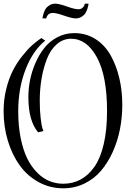

<svg xmlns="http://www.w3.org/2000/svg" viewBox="-25 -1000 745 1045"><path d="M129.4 -472.2Q129.4 -516.6 138.4 -563.2Q147.5 -609.9 167.5 -656.2Q187.5 -702.6 216.1 -738.8Q244.6 -774.9 287.1 -797.4Q329.6 -819.8 379.4 -819.8Q443.8 -819.8 494.6 -787.4Q545.4 -754.9 576.7 -699.7Q607.9 -644.5 624.3 -575.4Q640.6 -506.3 640.6 -429.2Q640.6 -361.8 627.9 -296.9Q615.2 -231.9 588.9 -173.6Q562.5 -115.2 525.1 -71Q487.8 -26.9 434.6 -1Q381.3 24.9 319.3 24.9Q246.6 24.9 184.8 -9Q123 -43 81.8 -100.6Q40.5 -158.2 17.6 -234.4Q-5.4 -310.5 -5.4 -395Q-5.4 -458 9 -515.9Q23.4 -573.7 44.9 -615.7Q66.4 -657.7 95.5 -694.3Q124.5 -731 149.4 -753.4Q174.3 -775.9 200.2 -793L221.2 -778.8Q153.3 -724.1 113.8 -621.1Q74.2 -518.1 74.2 -395Q74.2 -313.5 87.9 -246.8Q101.6 -180.2 124.5 -135Q147.5 -89.8 179 -58.8Q210.4 -27.8 245.6 -13.9Q280.8 0 319.3 0Q371.1 0 413.8 -22.9Q456.5 -45.9 489 -92.3Q521.5 -138.7 539.6 -215.8Q557.6 -293 557.6 -395Q557.6 -586.9 502.4 -688Q447.3 -789.1 362.3 -789.1Q317.4 -789.1 283.2 -758.5Q249 -728 229.7 -677.7Q210.4 -627.4 200.9 -570.3Q191.4 -513.2 191.4 -452.1Q191.4 -397.9 196.3 -356.7Q201.2 -315.4 206.1 -301.3L211.4 -287.1L182.6 -279.8Q129.4 -341.8 129.4 -472.2ZM226.6 -899.9H206.5Q206.5 -903.3 207.3 -908.7Q208 -914.1 212.4 -927.7Q216.8 -941.4 223.6 -952.1Q230.5 -962.9 244.4 -971.4Q258.3 -980 276.4 -980Q296.4 -980 338.9 -964.8Q381.3 -949.7 401.4 -949.7Q415 -949.7 423.8 -957.3Q432.6 -964.8 434.6 -972.7L436.5 -980H456.5Q456.5 -976.6 455.8 -971.2Q455.1 -965.8 450.7 -952.1Q446.3 -938.5 439.5 -927.7Q432.6 -917 418.7 -908.4Q404.8 -899.9 386.7 -899.9Q366.7 -899.9 324 -914.8Q281.2 -929.7 261.7 -929.7Q253.4 -929.7 246.6 -926.5Q239.7 -923.3 236.1 -919.2Q232.4 -915 230.2 -910.6Q228 -906.2 227.5 -903.3Z"/></svg>

Font: Rochester
Style: Regular
Weight: 400
Designer: Gillian Fisher
Foundry: Font Diner, Inc DBA Sideshow
Version: Version 1.005